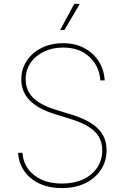

<svg xmlns="http://www.w3.org/2000/svg" viewBox="-20 -962 645 994"><path d="M300.3 11.7Q233.9 11.7 184.3 -11.5Q134.8 -34.7 106 -75.9Q77.1 -117.2 73.7 -170.9H96.2Q99.6 -123.5 125.5 -87.6Q151.4 -51.8 196 -31.7Q240.7 -11.7 300.3 -11.7Q363.3 -11.7 410.2 -33.4Q457 -55.2 483.2 -94.2Q509.3 -133.3 509.3 -184.6Q509.3 -223.6 492.2 -253.2Q475.1 -282.7 438.7 -305.7Q402.3 -328.6 343.3 -346.7L261.2 -372.1Q175.3 -398.9 132.8 -443.4Q90.3 -487.8 90.3 -550.8Q90.3 -604.5 118.4 -647Q146.5 -689.5 195.3 -713.9Q244.1 -738.3 306.2 -738.3Q368.7 -738.3 415.8 -713.4Q462.9 -688.5 490.7 -645.3Q518.6 -602.1 522 -545.9H499.5Q494.1 -620.1 442.4 -668Q390.6 -715.8 306.2 -715.8Q251 -715.8 207 -694.6Q163.1 -673.3 137.9 -636Q112.8 -598.6 112.8 -550.8Q112.8 -514.2 129.4 -484.6Q146 -455.1 180.2 -432.9Q214.4 -410.6 266.1 -394.5L349.1 -369.1Q396 -354.5 430.4 -336.4Q464.8 -318.4 487.3 -295.9Q509.8 -273.4 520.8 -245.8Q531.7 -218.3 531.7 -184.6Q531.7 -127.9 502.7 -83.5Q473.6 -39.1 421.6 -13.7Q369.6 11.7 300.3 11.7ZM291.5 -806.6 364.3 -941.9H393.1L313.5 -806.6Z"/></svg>

Font: Inter 16pt Thin
Style: Regular
Weight: 250
Version: Version 4.001;git-66647c0bb